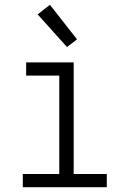

<svg xmlns="http://www.w3.org/2000/svg" viewBox="-20 -780 540 800"><path d="M75 0V-55H227V-465H89V-520H287V-55H425V0ZM259 -584 137 -720 188 -760 301 -616Z"/></svg>

Font: Iosevka Curly Light
Style: Regular
Weight: 300
Monospace: yes
Designer: Belleve Invis
Foundry: Belleve Invis
Version: Version 22.1.2; ttfautohint (v1.8.4)